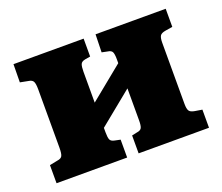

<svg xmlns="http://www.w3.org/2000/svg" viewBox="-93 -653 910 787"><g transform="rotate(-20 362.5 -259.5)"><path d="M30 0V-79L65 -86Q81 -88 86 -97.5Q91 -107 91 -133V-387Q91 -412 86 -421.5Q81 -431 66 -433L30 -440L31 -519H337V-441L314 -437Q298 -434 294 -424Q290 -414 290 -392V-257L436 -376V-394Q436 -416 431.5 -425Q427 -434 411 -436L387 -441L389 -519H695V-440L664 -435Q645 -432 639.5 -423Q634 -414 634 -393V-126Q634 -105 639.5 -96Q645 -87 664 -84L695 -79V0H388V-78L411 -83Q427 -85 431.5 -94.5Q436 -104 436 -126V-266L290 -147V-127Q290 -105 294 -95.5Q298 -86 314 -83L338 -78V0Z"/></g></svg>

Font: Literata 18pt ExtraBold
Style: Regular
Weight: 800
Designer: Latin by Veronika Burian and Jose Scaglione. Greek by Irene Vlachou. Cyrillic by Vera Evstafieva.
Foundry: TypeTogether
Version: Version 3.103;gftools[0.9.29]